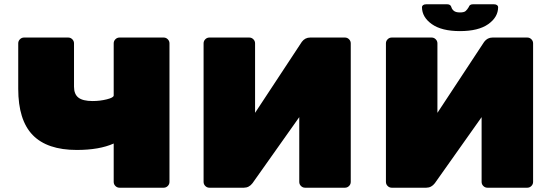

<svg xmlns="http://www.w3.org/2000/svg" viewBox="-20 -875 2590 895"><path d="M510 -27V-206Q443 -176 338 -176Q200 -176 132.5 -245.5Q65 -315 65 -461V-673Q65 -684 73 -692Q81 -700 92 -700H298Q309 -700 317 -692Q325 -684 325 -673V-471Q325 -436 345.5 -420Q366 -404 412 -404Q446 -404 478 -412Q510 -420 510 -430V-673Q510 -684 518 -692Q526 -700 537 -700H743Q754 -700 762 -692Q770 -684 770 -673V-27Q770 -16 762 -8Q754 0 743 0H537Q526 0 518 -8Q510 -16 510 -27Z M1169 -673V-349L1387 -680Q1402 -700 1426 -700H1588Q1599 -700 1607 -692Q1615 -684 1615 -673V-27Q1615 -16 1607 -8Q1599 0 1588 0H1402Q1391 0 1383 -8Q1375 -16 1375 -27V-329L1157 -21Q1141 0 1117 0H956Q945 0 937 -8Q929 -16 929 -27V-673Q929 -684 937 -692Q945 -700 956 -700H1142Q1153 -700 1161 -692Q1169 -684 1169 -673Z M2019 -673V-349L2237 -680Q2252 -700 2276 -700H2438Q2449 -700 2457 -692Q2465 -684 2465 -673V-27Q2465 -16 2457 -8Q2449 0 2438 0H2252Q2241 0 2233 -8Q2225 -16 2225 -27V-329L2007 -21Q1991 0 1967 0H1806Q1795 0 1787 -8Q1779 -16 1779 -27V-673Q1779 -684 1787 -692Q1795 -700 1806 -700H1992Q2003 -700 2011 -692Q2019 -684 2019 -673ZM2184 -855H2283Q2292 -855 2297 -851Q2302 -847 2302 -842Q2302 -795 2256 -762.5Q2210 -730 2124 -730Q2039 -730 1993 -762.5Q1947 -795 1947 -842Q1947 -847 1952 -851Q1957 -855 1966 -855H2065Q2080 -855 2084 -842Q2086 -833 2095 -825Q2104 -817 2124 -817Q2143 -817 2150.5 -823.5Q2158 -830 2165 -842Q2169 -855 2184 -855Z"/></svg>

Font: Rubik Mono One
Style: Regular
Weight: 400
Designer: Hubert and Fischer with Elvire Volk Leonovitch (Cyrillic Expansion: Cyreal)
Foundry: Hubert and Fischer with Elvire Volk Leonovitch
Version: Version 2.000